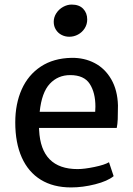

<svg xmlns="http://www.w3.org/2000/svg" viewBox="-20 -820 588 848"><path d="M495.6 -254.9H152.3Q152.8 -251.5 152.8 -245.1Q161.1 -73.2 322.8 -73.2Q352.1 -73.2 397 -82.5Q441.9 -91.8 461.4 -103.5L481.9 -42Q455.1 -20 400.4 -6.1Q345.7 7.8 293.9 7.8Q215.3 7.8 160.2 -26.1Q105 -60.1 76.2 -124.5Q47.4 -189 47.4 -279.3Q47.4 -361.3 75.9 -425.3Q104.5 -489.3 160.4 -526.1Q216.3 -563 295.9 -564.5Q352.1 -565.4 397.9 -541.5Q443.8 -517.6 471.4 -469.7Q499 -421.9 501 -354.5Q501 -314.9 500 -293.2Q499 -271.5 495.6 -254.9ZM401.4 -349.1Q401.4 -411.1 376.2 -449.7Q351.1 -488.3 290 -488.3Q235.8 -488.3 200 -450Q164.1 -411.6 155.3 -326.2H400.4Q401.4 -341.8 401.4 -349.1ZM296.4 -799.8Q329.6 -799.8 347.4 -781.2Q365.2 -762.7 365.2 -733.9Q365.2 -712.4 354 -694.8Q342.8 -677.2 324.7 -667.5Q306.6 -657.7 286.1 -657.7Q267.6 -657.7 252 -665.8Q236.3 -673.8 226.8 -689Q217.3 -704.1 217.3 -723.6Q217.3 -744.1 228.8 -761.7Q240.2 -779.3 258.8 -789.6Q277.3 -799.8 296.4 -799.8Z"/></svg>

Font: Merriweather Sans
Style: Regular
Weight: 400
Designer: Eben Sorkin
Foundry: Eben Sorkin
Version: Version 1.006; ttfautohint (v1.4.1) -l 6 -r 50 -G 0 -x 11 -H